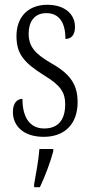

<svg xmlns="http://www.w3.org/2000/svg" viewBox="-20 -563 380 804"><path d="M163 10C252 10 305 -45 305 -135C305 -208 275 -253 195 -298C128 -337 100 -367 100 -422C100 -471 123 -508 174 -508C226 -508 254 -471 254 -400C281 -400 294 -419 294 -451C294 -503 252 -543 178 -543C100 -543 49 -494 49 -412C49 -336 81 -300 167 -246C235 -205 253 -174 253 -127C253 -60 223 -25 165 -25C103 -25 74 -74 74 -149C53 -149 34 -133 34 -94C34 -36 78 10 163 10ZM123 208V221H147C167 180 192 113 203 71V61H145C141 112 131 161 123 208Z"/></svg>

Font: Noto Serif Georgian ExtraCondensed Light
Style: Regular
Weight: 300
Width: 2
Designer: Monotype Design Team, Akaki Razmadze
Foundry: Google LLC
Version: Version 2.003